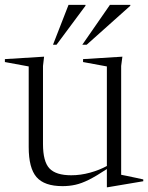

<svg xmlns="http://www.w3.org/2000/svg" viewBox="-27 -752 606 786"><path d="M149 -162.5Q149 -90.5 175.5 -62.5Q202 -34.5 264.5 -34.5Q303 -34.5 341.8 -45.2Q380.5 -56 410.5 -72.5V-480L313 -498V-510L474 -520L469 -482V-36.5Q475 -35.5 492.8 -31.8Q510.5 -28 529.8 -24Q549 -20 559.5 -17.5V-10L414 14.5H410.5V-60Q367.5 -31.5 337 -16.2Q306.5 -1 281.2 4.5Q256 10 229 10Q154.5 10 122.5 -27Q90.5 -64 90.5 -150V-480L-7 -498V-510L153.5 -520L149 -482ZM310 -569 423 -732H506.5V-728.5L328 -569ZM190 -569 253.5 -732H323V-728.5L204.5 -569Z"/></svg>

Font: Newsreader 72pt Light
Style: Regular
Weight: 300
Designer: Hugues Gentile
Foundry: Production Type
Version: Version 1.003; ttfautohint (v1.8.3)